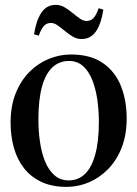

<svg xmlns="http://www.w3.org/2000/svg" viewBox="-20 -738 550 770"><path d="M22.5 -246Q22.5 -313 43 -364Q63.5 -415 98.2 -449.8Q133 -484.5 176.2 -502Q219.5 -519.5 264.5 -519.5Q343 -519.5 392.5 -485.2Q442 -451 465 -393Q488 -335 488 -263Q488 -196 467.5 -144.8Q447 -93.5 412.5 -58.8Q378 -24 335.2 -6.2Q292.5 11.5 247 11.5Q188.5 11.5 146 -8.5Q103.5 -28.5 76.2 -63.5Q49 -98.5 35.8 -145.2Q22.5 -192 22.5 -246ZM255.5 -14.5Q294.5 -14.5 321.2 -40.8Q348 -67 362.2 -119.2Q376.5 -171.5 376.5 -250Q376.5 -296.5 370 -340.2Q363.5 -384 349.5 -418.5Q335.5 -453 312.8 -473.2Q290 -493.5 256.5 -493.5Q217.5 -493.5 190 -467.8Q162.5 -442 148.2 -389.8Q134 -337.5 134 -258.5Q134 -211.5 140.5 -167.8Q147 -124 161.2 -89.5Q175.5 -55 198.8 -34.8Q222 -14.5 255.5 -14.5ZM116.5 -600.5Q125.5 -657.5 146.5 -688Q167.5 -718.5 203.5 -718.5Q222.5 -718.5 239 -708.8Q255.5 -699 270.8 -686.2Q286 -673.5 300 -663.8Q314 -654 327 -654Q344 -654 355 -665.5Q366 -677 375.5 -705L394.5 -699.5Q386 -643 365 -612.2Q344 -581.5 307.5 -581.5Q288.5 -581.5 272 -591.2Q255.5 -601 240.2 -613.8Q225 -626.5 211.2 -636.2Q197.5 -646 184.5 -646Q167.5 -646 156.5 -634.5Q145.5 -623 135.5 -595Z"/></svg>

Font: Merriweather 144pt
Style: Regular
Weight: 400
Version: Version 2.100